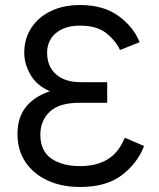

<svg xmlns="http://www.w3.org/2000/svg" viewBox="-20 -732 631 764"><path d="M298.5 12Q225 12 169 -14Q113 -40 81.2 -87.2Q49.5 -134.5 49.5 -199Q49.5 -263.5 82.5 -305.5Q115.5 -347.5 178.5 -369Q126 -391.5 101.2 -434.8Q76.5 -478 76.5 -522Q76.5 -577.5 104.2 -620.5Q132 -663.5 182 -687.8Q232 -712 298.5 -712Q391.5 -712 451.2 -668.8Q511 -625.5 535.5 -564L457.5 -533Q441 -569 403.5 -599.5Q366 -630 298.5 -630Q238 -630 202.8 -600.5Q167.5 -571 167.5 -522Q167.5 -468 202.8 -436.5Q238 -405 301.5 -405H406.5V-323H296.5Q215 -323 177.8 -287.2Q140.5 -251.5 140.5 -196Q140.5 -131.5 184 -101.2Q227.5 -71 298.5 -71Q363 -71 407.5 -97.5Q452 -124 476.5 -184L553.5 -151Q526.5 -82 464.8 -35Q403 12 298.5 12Z"/></svg>

Font: Overpass
Style: Regular
Weight: 400
Designer: Delve Withrington, Dave Bailey, Thomas Jockin
Foundry: Delve Fonts LLC
Version: Version 4.000